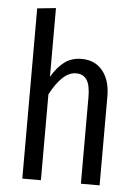

<svg xmlns="http://www.w3.org/2000/svg" viewBox="-53 -787 589 829"><g transform="rotate(5 241.0 -373.0)"><path d="M286.1 -537.1Q343.8 -537.1 377 -496.1Q410.2 -455.1 410.2 -386.2V0H329.1V-375Q329.1 -427.2 313.7 -450.2Q298.3 -473.1 267.1 -473.1Q208.5 -473.1 155.8 -372.1V0H75.2V-737.8L155.8 -746.1V-448.2Q181.6 -492.2 212.2 -514.6Q242.7 -537.1 286.1 -537.1Z"/></g></svg>

Font: Fira Sans Compressed Book
Style: Regular
Weight: 350
Width: 1
Designer: Carrois Corporate & Edenspiekermann AG
Foundry: Carrois Corporate GbR & Edenspiekermann AG
Version: Version 4.203;PS 004.203;hotconv 1.0.88;makeotf.lib2.5.64775